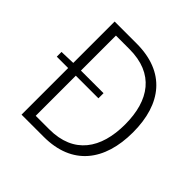

<svg xmlns="http://www.w3.org/2000/svg" viewBox="-184 -896 1063 1063"><g transform="rotate(45 347.5 -364.5)"><path d="M189 -51V-365H366V-405H189V-679H295C487 -679 573 -556 573 -367C573 -178 487 -51 295 -51ZM129 -729V-405L40 -402V-365H129V0H303C525 0 635 -144 635 -367C635 -590 525 -729 301 -729Z"/></g></svg>

Font: Source Han Sans SC Light
Style: Regular
Weight: 300
Designer: Ryoko NISHIZUKA (kana & ideographs); Paul D. Hunt (Latin, Greek & Cyrillic); Wenlong ZHANG (bopomofo); Sandoll Communica
Foundry: Adobe Systems Incorporated
Version: Version 1.004;PS 1.004;hotconv 1.0.82;makeotf.lib2.5.63406